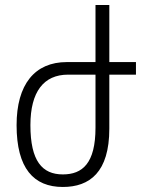

<svg xmlns="http://www.w3.org/2000/svg" viewBox="-20 -734 574 764"><path d="M251 -437H360V-226C360 -84 308 -40 230 -40C148 -40 101 -93 101 -236C101 -369 154 -437 251 -437ZM246 -487C118 -487 46 -398 46 -236C46 -64 114 10 230 10C337 10 415 -49 415 -222V-437H521V-487H415V-714H360V-487Z"/></svg>

Font: Noto Sans Armenian ExtraCondensed Light
Style: Regular
Weight: 300
Width: 2
Designer: Monotype Design Team
Foundry: Monotype Imaging Inc.
Version: Version 2.008